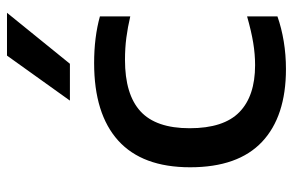

<svg xmlns="http://www.w3.org/2000/svg" viewBox="-168 -680 858 563"><g transform="rotate(-90 261.5 -399.0)"><path d="M340 10Q201 10 126.5 -60.2Q52 -130.5 52 -271Q52 -411 130.2 -481.8Q208.5 -552.5 357.5 -552.5Q433.5 -552.5 494.5 -535.5V-446.5Q462.5 -454 432 -458Q401.5 -462 367 -462Q265.5 -462 216 -416.5Q166.5 -371 166.5 -272.5Q166.5 -172.5 213.8 -126.5Q261 -80.5 351.5 -80.5Q383.5 -80.5 417 -86Q450.5 -91.5 494.5 -104V-15Q460.5 -3 421.2 3.5Q382 10 340 10ZM247.5 -623.5 379.5 -808H505L355.5 -623.5Z"/></g></svg>

Font: Encode Sans Exp Md
Style: Regular
Weight: 500
Width: 7
Designer: Multiple Designers
Foundry: Impallari Type
Version: Version 3.002; ttfautohint (v1.8.3) -l 8 -r 50 -G 200 -x 14 